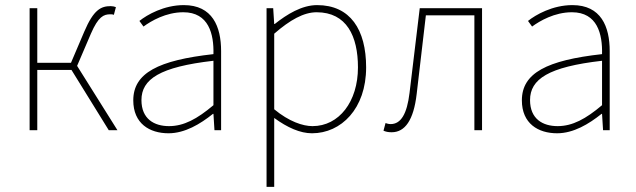

<svg xmlns="http://www.w3.org/2000/svg" viewBox="-20 -510 2490 752"><path d="M96 0H126V-236H260L406 0H440L282 -252L336 -378C365 -445 386 -454 412 -454C419 -454 420 -454 426 -452L434 -482C430 -484 421 -486 414 -486C376 -486 347 -473 310 -386L258 -264H126V-478H96Z M640 12C704 12 764 -24 814 -64H816L820 0H846V-310C846 -406 812 -490 700 -490C622 -490 556 -452 526 -428L542 -406C572 -428 630 -462 698 -462C798 -462 818 -376 816 -298C600 -274 502 -224 502 -117C502 -26 566 12 640 12ZM642 -16C584 -16 534 -44 534 -118C534 -200 606 -248 816 -272V-98C752 -44 700 -16 642 -16Z M1024 222H1054V-48C1106 -10 1156 12 1202 12C1316 12 1414 -84 1414 -246C1414 -394 1352 -490 1222 -490C1162 -490 1104 -454 1056 -416H1054L1050 -478H1024ZM1204 -16C1166 -16 1112 -34 1054 -82V-378C1116 -432 1170 -462 1220 -462C1338 -462 1382 -368 1382 -246C1382 -112 1308 -16 1204 -16Z M1514 8C1566 8 1600 -39 1612 -142C1624 -245 1636 -347 1648 -450H1838V0H1868V-478H1624C1611 -367 1597 -257 1584 -146C1574 -63 1550 -24 1510 -24C1502 -24 1496 -26 1490 -28L1482 2C1492 6 1500 8 1514 8Z M2162 12C2226 12 2286 -24 2336 -64H2338L2342 0H2368V-310C2368 -406 2334 -490 2222 -490C2144 -490 2078 -452 2048 -428L2064 -406C2094 -428 2152 -462 2220 -462C2320 -462 2340 -376 2338 -298C2122 -274 2024 -224 2024 -117C2024 -26 2088 12 2162 12ZM2164 -16C2106 -16 2056 -44 2056 -118C2056 -200 2128 -248 2338 -272V-98C2274 -44 2222 -16 2164 -16Z"/></svg>

Font: Source Sans Pro ExtraLight
Style: Regular
Weight: 200
Designer: Paul D. Hunt
Foundry: Adobe Systems Incorporated
Version: Version 3.006;hotconv 1.0.111;makeotfexe 2.5.65597